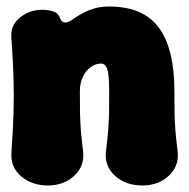

<svg xmlns="http://www.w3.org/2000/svg" viewBox="-20 -544 580 589"><path d="M15 -426Q11 -465 40.5 -489.5Q70 -514 109 -514Q127 -514 143 -509Q159 -504 165 -487Q168 -478 175.5 -475.5Q183 -473 196 -480Q202 -484 212.5 -491Q223 -498 237.5 -505.5Q252 -513 271 -518.5Q290 -524 315 -524Q419 -524 467 -459.5Q515 -395 515 -264Q515 -222 515.5 -196Q516 -170 518 -145Q520 -120 525 -79Q530 -35 498 -5Q466 25 417 25Q365 25 332.5 -5Q300 -35 305 -79Q310 -120 312 -145Q314 -170 314.5 -196Q315 -222 315 -264Q315 -312 309.5 -330.5Q304 -349 290 -349Q273 -349 258 -338Q243 -327 234 -308Q225 -289 225 -264Q225 -222 225.5 -196Q226 -170 228 -145Q230 -120 235 -79Q240 -35 208 -5Q176 25 127 25Q78 25 45 -3Q12 -31 15 -76Q20 -145 21.5 -198Q23 -251 21.5 -304.5Q20 -358 15 -426Z"/></svg>

Font: Winky Sans Black
Style: Regular
Weight: 900
Designer: Simon Atzbach
Foundry: typofactur
Version: Version 1.205